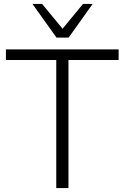

<svg xmlns="http://www.w3.org/2000/svg" viewBox="-20 -956 637 976"><path d="M266 0H328V-651H583V-705H10V-651H266ZM267 -765H329L451 -936H402L298 -810L194 -936H145Z"/></svg>

Font: Poppy and Pepper Light
Style: Regular
Weight: 300
Designer: Thy Ha
Foundry: Thy Ha
Version: Version 0.001;Glyphs 3.2 (3227)